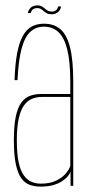

<svg xmlns="http://www.w3.org/2000/svg" viewBox="-20 -690 337 713"><path d="M130.5 3Q157.5 3 177 -2.5Q196.5 -8 210 -16.8Q223.5 -25.5 231.2 -34.8Q239 -44 242 -52.5V0H252V-386.5Q252 -467.5 240 -514.5Q228 -561.5 204 -581.8Q180 -602 143 -602Q117.5 -602 98 -591.5Q78.5 -581 65 -557Q51.5 -533 43.8 -492.8Q36 -452.5 34 -392.5H45Q48.5 -466 60.2 -509.5Q72 -553 92.8 -572Q113.5 -591 143 -591Q175 -591 196.8 -571Q218.5 -551 229.8 -506Q241 -461 241 -386V-341H133Q110 -341 91 -334Q72 -327 58.8 -308.5Q45.5 -290 38.5 -256.5Q31.5 -223 31.5 -169.5Q31.5 -115.5 38.5 -81.5Q45.5 -47.5 58.5 -29Q71.5 -10.5 89.8 -3.8Q108 3 130.5 3ZM131.5 -8Q113 -8 97 -14.8Q81 -21.5 68.5 -38.8Q56 -56 49.2 -87.5Q42.5 -119 42.5 -169.5Q42.5 -219 49.8 -250.8Q57 -282.5 69.8 -299.5Q82.5 -316.5 99.2 -323.2Q116 -330 135 -330H241V-74Q237 -60.5 223.8 -45Q210.5 -29.5 187.5 -18.8Q164.5 -8 131.5 -8ZM171.5 -637Q179.5 -637 184.8 -639Q190 -641 194 -644Q198 -647 200.8 -650.8Q203.5 -654.5 205 -658.8Q206.5 -663 206.5 -666H195.5Q195.5 -662 193 -657.5Q190.5 -653 185.2 -650Q180 -647 173.5 -647Q163.5 -647 157.2 -650.5Q151 -654 145.8 -658.8Q140.5 -663.5 134.5 -666.8Q128.5 -670 119 -670Q113 -670 107.2 -668.5Q101.5 -667 97.2 -664Q93 -661 90.2 -657.2Q87.5 -653.5 85.8 -649.8Q84 -646 83.5 -641.5H94Q95 -646 97.8 -650.5Q100.5 -655 105.8 -657.5Q111 -660 118.5 -660Q126 -660 131.5 -656.8Q137 -653.5 142.2 -648.8Q147.5 -644 154.2 -640.5Q161 -637 171.5 -637Z"/></svg>

Font: Anybody Thin Condensed
Style: Regular
Weight: 100
Width: 3
Version: Version 1.113;gftools[0.9.25]